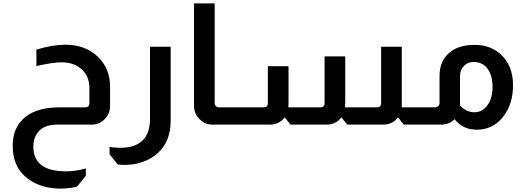

<svg xmlns="http://www.w3.org/2000/svg" viewBox="-20 -736 3096 1134"><path d="M195 -443Q290 -472 367 -472Q488 -472 563 -396Q630 -328 630 -224V-110Q630 -64 598 -32Q566 0 522 0H317Q230 0 196 57Q177 86 177 130Q177 276 370 276Q426 276 487 259V302L435 366Q403 376 342 378Q228 378 154 326Q55 259 55 126Q55 34 105 -21Q176 -102 330 -102H483Q508 -102 508 -127V-217Q508 -285 462.5 -326.5Q417 -368 343 -368Q294 -368 195 -346Z M988 -460V-24Q988 100 912 168Q863 213 786 231Q750 238 711 238Q698 238 676 236L627 175V132Q659 137 689 137Q866 137 866 -35V-460Z M1248 -716V-127Q1248 -117 1254 -111Q1260 -102 1273 -102H1299V0H1234Q1193 0 1162 -29Q1126 -62 1126 -110V-716Z M2353 -460V-133V-102H2404V0H2365L2332 -41H2330Q2296 0 2245 0H2031L1998 -41H1995Q1962 0 1911 0H1696L1663 -41H1660Q1627 0 1576 0H1292V-102H1537Q1562 -102 1562 -127V-345H1684V-133Q1684 -112 1683 -102H1872Q1897 -102 1897 -127V-403H2019V-136Q2019 -130 2018 -118Q2018 -107 2018 -102H2206Q2231 -102 2231 -127V-460Z M2576 -287Q2576 -382 2642 -431Q2694 -471 2784 -471Q2872 -471 2933 -419Q3010 -353 3010 -232Q3010 -118 2949 -43Q2890 30 2796 30Q2713 30 2665 -32Q2633 0 2587 0H2396V-102H2550Q2561 -102 2569 -110Q2576 -117 2576 -127ZM2697 -113Q2734 -73 2782 -73Q2829 -73 2859 -114.5Q2889 -156 2889 -222Q2889 -294 2856 -335Q2826 -370 2778 -370Q2742 -370 2721 -347Q2697 -325 2697 -287Z"/></svg>

Font: Almarai Bold
Style: Regular
Weight: 700
Designer: Boutros International 2019
Foundry: Created by Boutros International 2019
Version: Version 1.10